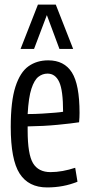

<svg xmlns="http://www.w3.org/2000/svg" viewBox="-20 -810 390 840"><path d="M186 10Q105 10 66 -50.5Q27 -111 27 -255Q27 -367 47.5 -430.5Q68 -494 104.5 -520Q141 -546 191 -546Q261 -546 294.5 -493Q328 -440 328 -316Q328 -310 327.5 -296Q327 -282 326 -275Q294 -270 232.5 -264Q171 -258 101 -257Q101 -250 101 -239Q101 -135 124.5 -96Q148 -57 201 -57Q227 -57 254.5 -62Q282 -67 309 -76L319 -15Q258 10 186 10ZM101 -311Q133 -311 165 -313Q197 -315 221 -317Q245 -319 256 -321Q256 -415 239 -451.5Q222 -488 188 -488Q166 -488 148 -474Q130 -460 117.5 -422Q105 -384 101 -311ZM70 -596 146 -790H224L300 -596H240L185 -744L129 -596Z"/></svg>

Font: Georama Condensed
Style: Regular
Weight: 400
Width: 3
Designer: Jean-Baptiste Levee
Foundry: Production Type
Version: Version 1.000